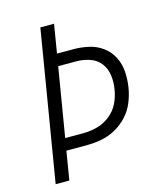

<svg xmlns="http://www.w3.org/2000/svg" viewBox="-110 -822 796 908"><g transform="rotate(-15 288.0 -367.5)"><path d="M50 0H117L140 -140H240Q275 -140 311 -146.5Q347 -153 381 -171.5Q415 -190 441 -218.5Q467 -247 481 -281.5Q495 -316 501 -352Q507 -391 504.5 -429.5Q502 -468 485 -501Q468 -534 438.5 -556Q409 -578 371.5 -586.5Q334 -595 295 -595H216L239 -735H172ZM240 -199H150L206 -536H295Q329 -536 361 -525Q393 -514 412.5 -488.5Q432 -463 436.5 -429Q441 -395 435 -361Q430 -327 414.5 -295Q399 -263 370 -240Q341 -217 307 -208Q273 -199 240 -199Z"/></g></svg>

Font: Iosevka Sparkle Light
Style: Italic
Weight: 300
Italic angle: -9°
Designer: Belleve Invis
Foundry: Belleve Invis
Version: Version 4.5.0; ttfautohint (v1.8.3)